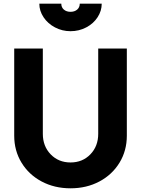

<svg xmlns="http://www.w3.org/2000/svg" viewBox="-20 -1008 764 1040"><path d="M57 -273V-745H212V-283Q212 -216 254.5 -172Q297 -128 362 -128Q427 -128 469.5 -172Q512 -216 512 -283V-745H667V-273Q667 -192 627.5 -127Q588 -62 518.5 -25Q449 12 362 12Q275 12 205.5 -25Q136 -62 96.5 -127Q57 -192 57 -273ZM193 -988H312Q312 -968 326 -956Q340 -944 362 -944Q384 -944 398 -956Q412 -968 412 -988H531Q531 -949 508.5 -914.5Q486 -880 447 -859.5Q408 -839 362 -839Q317 -839 278 -859.5Q239 -880 216 -914.5Q193 -949 193 -988Z"/></svg>

Font: Evergrow Sans 
Style: ExtraBold
Weight: 800
Foundry: 10Web
Version: Version 1.000